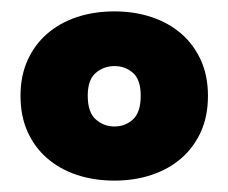

<svg xmlns="http://www.w3.org/2000/svg" viewBox="-20 -643 401 337"><path d="M345 -475Q345 -439 332.5 -411.5Q320 -384 298 -365Q276 -346 246 -336Q216 -326 181 -326Q145 -326 115 -336Q85 -346 63 -365Q41 -384 28.5 -411.5Q16 -439 16 -475Q16 -510 28.5 -537.5Q41 -565 63 -584Q85 -603 115 -613Q145 -623 181 -623Q216 -623 246 -613Q276 -603 298 -584Q320 -565 332.5 -537.5Q345 -510 345 -475ZM181 -527Q162 -527 148 -515Q134 -503 134 -475Q134 -446 148 -433.5Q162 -421 181 -421Q200 -421 213.5 -433.5Q227 -446 227 -475Q227 -503 213.5 -515Q200 -527 181 -527Z"/></svg>

Font: Baloo Bhai 2 ExtraBold
Style: Regular
Weight: 800
Designer: Supriya Tembe, Noopur Datye and Ek Type
Foundry: Ek Type
Version: Version 1.640;PS 1.000;hotconv 16.6.51;makeotf.lib2.5.65220;